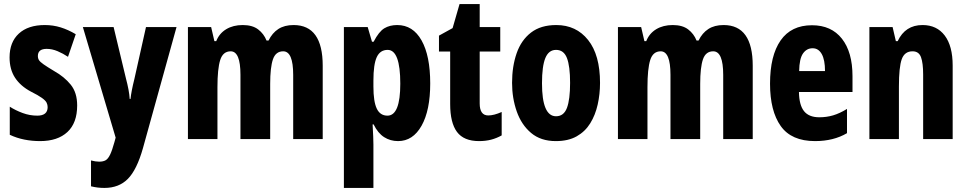

<svg xmlns="http://www.w3.org/2000/svg" viewBox="-20 -683 4751 943"><path d="M359 -165Q359 -79 311 -34.5Q263 10 177 10Q137 10 99.5 2.5Q62 -5 28 -21V-159Q56 -141 91 -128Q126 -115 163 -115Q214 -115 214 -157Q214 -168 209 -178.5Q204 -189 186 -202Q168 -215 132 -233Q81 -260 54 -301Q27 -342 27 -401Q27 -476 72.5 -518Q118 -560 200 -560Q241 -560 278 -548.5Q315 -537 352 -515L314 -404Q290 -420 263 -431.5Q236 -443 209 -443Q166 -443 166 -408Q166 -396 171.5 -387.5Q177 -379 194 -367Q211 -355 246 -334Q296 -306 327.5 -267Q359 -228 359 -165Z M387 -550H538L599 -296Q606 -270 611 -243.5Q616 -217 617 -197H621Q623 -216 627.5 -239.5Q632 -263 640 -295L697 -550H847L682 45Q652 151 608 195.5Q564 240 493 240Q475 240 459 238Q443 236 427 232V105Q449 111 467 111Q487 111 499 104Q511 97 521 76Q531 55 542 15L548 -7Z M1422 -560Q1565 -560 1565 -360V0H1420V-315Q1420 -431 1371 -431Q1334 -431 1320.5 -391.5Q1307 -352 1307 -271V0H1161V-316Q1161 -431 1113 -431Q1075 -431 1061.5 -388Q1048 -345 1048 -255V0H903V-550H1017L1033 -481H1042Q1057 -519 1091 -539.5Q1125 -560 1172 -560Q1220 -560 1248 -538.5Q1276 -517 1289 -484H1299Q1317 -521 1347 -540.5Q1377 -560 1422 -560Z M1931 -560Q2008 -560 2050.5 -484.5Q2093 -409 2093 -273Q2093 -141 2050.5 -65.5Q2008 10 1935 10Q1897 10 1866.5 -9.5Q1836 -29 1815 -72H1810Q1814 -4 1814 27V240H1669V-550H1786L1807 -478H1815Q1841 -528 1867.5 -544Q1894 -560 1931 -560ZM1884 -438Q1847 -438 1830.5 -402.5Q1814 -367 1814 -287V-258Q1814 -184 1830.5 -149.5Q1847 -115 1883 -115Q1946 -115 1946 -272Q1946 -438 1884 -438Z M2378 -116Q2406 -116 2444 -133V-18Q2419 -4 2392 3Q2365 10 2333 10Q2258 10 2224.5 -35Q2191 -80 2191 -172V-430H2136V-508L2203 -545L2237 -663H2336V-550H2437V-430H2336V-175Q2336 -116 2378 -116Z M2927 -276Q2927 -221 2915.5 -169.5Q2904 -118 2879 -77.5Q2854 -37 2812.5 -13.5Q2771 10 2710 10Q2636 10 2588.5 -30Q2541 -70 2518 -135.5Q2495 -201 2495 -276Q2495 -357 2517.5 -421.5Q2540 -486 2588 -523Q2636 -560 2712 -560Q2810 -560 2868.5 -486.5Q2927 -413 2927 -276ZM2642 -274Q2642 -112 2711 -112Q2749 -112 2764.5 -153Q2780 -194 2780 -276Q2780 -358 2764.5 -398Q2749 -438 2711 -438Q2675 -438 2658.5 -398Q2642 -358 2642 -274Z M3534 -560Q3677 -560 3677 -360V0H3532V-315Q3532 -431 3483 -431Q3446 -431 3432.5 -391.5Q3419 -352 3419 -271V0H3273V-316Q3273 -431 3225 -431Q3187 -431 3173.5 -388Q3160 -345 3160 -255V0H3015V-550H3129L3145 -481H3154Q3169 -519 3203 -539.5Q3237 -560 3284 -560Q3332 -560 3360 -538.5Q3388 -517 3401 -484H3411Q3429 -521 3459 -540.5Q3489 -560 3534 -560Z M3968 -559Q4063 -559 4115 -493Q4167 -427 4167 -309V-231H3904Q3905 -167 3929 -137Q3953 -107 4004 -107Q4040 -107 4072 -116.5Q4104 -126 4140 -148V-29Q4074 10 3983 10Q3867 10 3814.5 -64Q3762 -138 3762 -272Q3762 -410 3814 -484.5Q3866 -559 3968 -559ZM3971 -446Q3942 -446 3924 -420.5Q3906 -395 3905 -334H4032Q4032 -389 4016 -417.5Q4000 -446 3971 -446Z M4511 -560Q4581 -560 4620 -508.5Q4659 -457 4659 -361V0H4514V-317Q4514 -373 4503.5 -402Q4493 -431 4462 -431Q4423 -431 4409 -392.5Q4395 -354 4395 -258V0H4250V-550H4364L4380 -481H4389Q4426 -560 4511 -560Z"/></svg>

Font: Noto Sans Ethiopic ExtraCondensed ExtraBold
Style: Regular
Weight: 800
Width: 2
Designer: Monotype Design Team
Foundry: Monotype Imaging Inc.
Version: Version 2.102; ttfautohint (v1.8.4.7-5d5b)